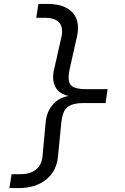

<svg xmlns="http://www.w3.org/2000/svg" viewBox="-20 -850 640 980"><path d="M529 -395 519 -324H409Q366 -324 342.5 -314Q319 -304 308 -283Q297 -262 293 -225L276 -52Q269 24 215 67Q161 110 75 110H28L39 39H86Q134 39 163.5 15.5Q193 -8 197 -52L213 -225Q218 -280 249.5 -316Q281 -352 330 -360Q292 -368 271.5 -393Q251 -418 251 -457Q251 -472 256 -495L295 -668Q297 -676 297 -691Q297 -724 275 -741.5Q253 -759 213 -759H165L176 -830H223Q296 -830 337 -798Q378 -766 378 -708Q378 -687 374 -668L335 -495Q330 -468 330 -453Q330 -422 350 -408.5Q370 -395 419 -395Z"/></svg>

Font: JetBrains Mono Semi Light
Style: Italic
Weight: 350
Italic angle: -9°
Monospace: yes
Designer: Philipp Nurullin, Konstantin Bulenkov
Foundry: JetBrains
Version: 2.002